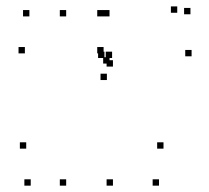

<svg xmlns="http://www.w3.org/2000/svg" viewBox="-20 -575 660 605"><path d="M188.5 -523.3V-543.3H168.5V-523.3ZM188.5 10V-10H168.5V10ZM335.9 10V-10H315.9V10ZM335.9 -365.2V-385.2H315.9V-365.2ZM325.1 -374.7V-394.7H305.1V-374.7ZM325.1 -523.3V-543.3H305.1V-523.3ZM481 10V-10H461V10ZM495.2 -106.6V-126.6H475.2V-106.6ZM62.6 -106.6V-126.6H42.6V-106.6ZM76.8 10V-10H56.8V10ZM306.4 -406.8V-426.8H286.4V-406.8ZM306.4 -523.3V-543.3H286.4V-523.3ZM72.6 -523.3V-543.3H52.6V-523.3ZM58.4 -406.8V-426.8H38.4V-406.8ZM580.1 -530V-550H560.1V-530ZM538.5 -534.8V-554.8H518.5V-534.8ZM333.2 -392.2V-412.2H313.2V-392.2ZM309.1 -392.2V-412.2H289.1V-392.2ZM316.8 -322.8V-342.8H296.8V-322.8ZM583.7 -397.6V-417.6H563.7V-397.6Z"/></svg>

Font: Monaspace Argon Dots Var
Style: Regular
Weight: 400
Designer: Riley Cran and the Lettermatic Team
Version: Version 1.100 (Monaspace Argon Dots)